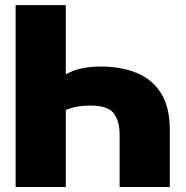

<svg xmlns="http://www.w3.org/2000/svg" viewBox="-20 -748 745 768"><path d="M382.8 -481.9Q464.4 -481.9 526.9 -456.3Q589.4 -430.7 624.3 -375Q659.2 -319.3 659.2 -228.5V0H458.5V-209Q458.5 -262.7 435.3 -294.2Q412.1 -325.7 341.3 -325.7Q293 -325.7 258.1 -313.7Q223.1 -301.8 202.6 -288.6V-424.3Q249.5 -459 290.3 -470.5Q331.1 -481.9 382.8 -481.9ZM243.2 -727.5V0H42.5V-727.5Z"/></svg>

Font: Inter 24pt Black
Style: Regular
Weight: 900
Designer: Rasmus Andersson
Foundry: rsms
Version: Version 4.001;git-66647c0bb